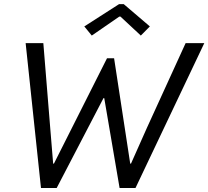

<svg xmlns="http://www.w3.org/2000/svg" viewBox="-20 -934 1035 954"><path d="M107.4 -719.7H195.3L229.5 -298.8L244.1 -121.1H248L511.7 -644.5H546.9L627 -121.1H630.9L710 -298.8L902.3 -719.7H995.1L653.3 0H574.2L498 -446.3H494.1L261.7 0H183.6ZM398.9 -802.7 571.8 -913.6H594.7L724.6 -802.7L679.7 -757.3L578.6 -851.6H572.8L436 -757.3Z"/></svg>

Font: Reddit Sans Chocolate
Style: Italic
Weight: 400
Italic angle: -11.25°
Designer: Stephen Hutchings
Version: Version 1.013